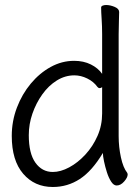

<svg xmlns="http://www.w3.org/2000/svg" viewBox="-20 -729 540 767"><path d="M388 -593Q388 -624 386 -653Q384 -682 384 -699Q384 -704 390 -706.5Q396 -709 404 -709Q420 -709 438 -701.5Q456 -694 456 -681Q456 -669 455 -643.5Q454 -618 454 -592V-185Q454 -142 463 -100.5Q472 -59 488 -39Q490 -35 490 -32Q490 -20 476 -4Q462 12 446 12Q434 12 424 -3.5Q414 -19 407 -41Q400 -63 395.5 -84.5Q391 -106 391 -118Q348 -46 299 -14Q250 18 191 18Q118 18 72.5 -35Q27 -88 27 -186Q27 -245 47.5 -299Q68 -353 103 -395Q138 -437 182.5 -461.5Q227 -486 276 -486Q314 -486 343 -471.5Q372 -457 388 -434ZM388 -381Q384 -377 378 -377Q373 -377 369 -382Q354 -403 328.5 -415.5Q303 -428 277 -428Q240 -428 207 -407.5Q174 -387 149 -352Q124 -317 109.5 -275Q95 -233 95 -189Q95 -116 121.5 -79Q148 -42 191 -42Q222 -42 256.5 -60.5Q291 -79 321 -111.5Q351 -144 369.5 -186Q388 -228 388 -276Z"/></svg>

Font: Moon Stars Kai T HW
Style: Regular
Weight: 400
Designer: GuiWonder
Version: Version 1.101